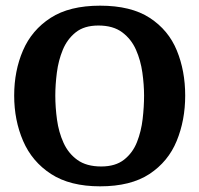

<svg xmlns="http://www.w3.org/2000/svg" viewBox="-20 -648 703 677"><path d="M333 9Q227 9 160 -34.5Q93 -78 61.5 -151Q30 -224 30 -311Q30 -398 61 -470Q92 -542 158.5 -585Q225 -628 333 -628Q442 -628 508 -585Q574 -542 603.5 -470Q633 -398 633 -311Q633 -224 603 -151Q573 -78 507 -34.5Q441 9 333 9ZM337 -61Q387 -61 417.5 -85Q448 -109 463 -147Q478 -185 483 -228.5Q488 -272 488 -311Q488 -349 482 -392Q476 -435 459.5 -472.5Q443 -510 411 -534Q379 -558 327 -558Q277 -558 247 -534Q217 -510 201.5 -472.5Q186 -435 180.5 -392Q175 -349 175 -311Q175 -270 181 -226Q187 -182 204 -144.5Q221 -107 253 -84Q285 -61 337 -61Z"/></svg>

Font: Manuale
Style: Bold
Weight: 700
Version: Version 1.002